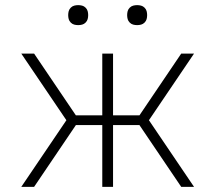

<svg xmlns="http://www.w3.org/2000/svg" viewBox="-20 -729 840 749"><path d="M113 0H63L239 -260L63 -520H113L276 -279H379V-520H421V-279H524L687 -520H737L561 -260L737 0H687L524 -241H421V0H379V-241H276ZM515 -631Q507 -631 499.5 -633Q492 -635 486 -641Q480 -647 478 -654.5Q476 -662 476 -670Q476 -678 478 -685.5Q480 -693 486 -699Q492 -705 499.5 -707Q507 -709 515 -709Q523 -709 530.5 -707Q538 -705 544 -699Q550 -693 552 -685.5Q554 -678 554 -670Q554 -662 552 -654.5Q550 -647 544 -641Q538 -635 530.5 -633Q523 -631 515 -631ZM285 -631Q277 -631 269.5 -633Q262 -635 256 -641Q250 -647 248 -654.5Q246 -662 246 -670Q246 -678 248 -685.5Q250 -693 256 -699Q262 -705 269.5 -707Q277 -709 285 -709Q293 -709 300.5 -707Q308 -705 314 -699Q320 -693 322 -685.5Q324 -678 324 -670Q324 -662 322 -654.5Q320 -647 314 -641Q308 -635 300.5 -633Q293 -631 285 -631Z"/></svg>

Font: Iosevka Aile Extralight
Style: Regular
Weight: 200
Designer: Belleve Invis
Foundry: Belleve Invis
Version: Version 31.1.0; ttfautohint (v1.8.4)